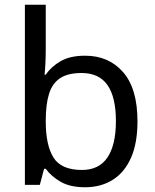

<svg xmlns="http://www.w3.org/2000/svg" viewBox="-20 -780 655 810"><path d="M173 -575Q173 -541 171.5 -511.5Q170 -482 168 -465H173Q196 -499 236 -522Q276 -545 339 -545Q439 -545 499.5 -475.5Q560 -406 560 -268Q560 -176 532.5 -114Q505 -52 455 -21Q405 10 339 10Q276 10 236 -13Q196 -36 173 -68H166L148 0H85V-760H173ZM324 -472Q267 -472 234 -450.5Q201 -429 187 -384.5Q173 -340 173 -271V-267Q173 -168 205.5 -115.5Q238 -63 326 -63Q398 -63 433.5 -116Q469 -169 469 -269Q469 -370 433.5 -421Q398 -472 324 -472Z"/></svg>

Font: Noto Sans Devanagari
Style: Regular
Weight: 400
Designer: Jelle Bosma - Monotype Design Team
Foundry: Monotype Imaging Inc.
Version: Version 2.003